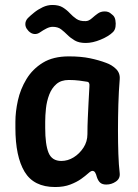

<svg xmlns="http://www.w3.org/2000/svg" viewBox="-20 -740 557 773"><path d="M202 13Q116 13 79 -48.5Q42 -110 42 -225V-250Q42 -290 52 -335.5Q62 -381 86.5 -421.5Q111 -462 152.5 -487.5Q194 -513 257 -513Q306 -513 342 -505.5Q378 -498 407 -487Q430 -479 447 -462.5Q464 -446 462 -421Q458 -372 456.5 -319.5Q455 -267 455 -216Q455 -165 456.5 -120.5Q458 -76 462 -42Q464 -21 446.5 -9Q429 3 408 3Q392 3 383.5 -4.5Q375 -12 370 -27Q367 -39 363 -45.5Q359 -52 352 -52Q346 -52 335 -42Q324 -32 306.5 -19.5Q289 -7 263 3Q237 13 202 13ZM227 -92Q253 -92 276.5 -106.5Q300 -121 316 -145.5Q332 -170 332 -200Q332 -233 333.5 -264.5Q335 -296 336.5 -327.5Q338 -359 340 -392Q342 -410 330 -411Q319 -413 299.5 -415.5Q280 -418 257 -418Q226 -418 207 -401.5Q188 -385 178 -358.5Q168 -332 165 -303Q162 -274 162 -250V-225Q162 -158 175.5 -125Q189 -92 227 -92ZM91 -620Q82 -630 82 -643Q82 -656 92 -667Q102 -677 117.5 -689.5Q133 -702 152 -711Q171 -720 191 -720Q217 -720 233 -710Q249 -700 261 -687Q273 -674 287.5 -664Q302 -654 325 -655Q337 -655 350 -666.5Q363 -678 373 -685Q385 -694 401.5 -694Q418 -694 428 -684L433 -680Q442 -673 444.5 -659Q447 -645 445 -632Q443 -619 435 -611Q418 -594 385.5 -580.5Q353 -567 325 -567Q298 -567 281 -577Q264 -587 251.5 -599.5Q239 -612 226 -622Q213 -632 192 -632Q180 -632 166.5 -625Q153 -618 143 -611Q131 -602 118.5 -603Q106 -604 95 -615Z"/></svg>

Font: Winky Sans Medium
Style: Regular
Weight: 500
Designer: Simon Atzbach
Foundry: typofactur
Version: Version 1.205